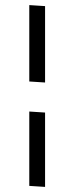

<svg xmlns="http://www.w3.org/2000/svg" viewBox="-20 -730 292 754"><path d="M95 -710V-410L157 -406V-706ZM95 -292V0L157 4V-288Z"/></svg>

Font: Catamaran Thin Light
Style: Regular
Weight: 300
Version: Version 2.000